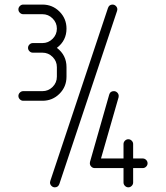

<svg xmlns="http://www.w3.org/2000/svg" viewBox="-20 -802 711 822"><path d="M461.8 -782.4Q470 -782.4 476.2 -776.2Q482.4 -770 482.4 -761.8Q482.4 -758.8 481.2 -755.3L234.1 -14.1Q228.8 0 214.7 0Q206.5 0 200.3 -6.2Q194.1 -12.4 194.1 -20.6Q194.1 -23.5 195.3 -27.1L442.4 -768.2Q447.6 -782.4 461.8 -782.4ZM467.6 -411.8Q475.9 -411.8 482.1 -405.6Q488.2 -399.4 488.2 -391.2Q488.2 -387.1 487.6 -385.3L412.4 -123.5H508.8V-185.3Q508.8 -193.5 515 -199.7Q521.2 -205.9 529.4 -205.9Q537.6 -205.9 543.8 -199.7Q550 -193.5 550 -185.3V-123.5H591.2Q599.4 -123.5 605.6 -117.4Q611.8 -111.2 611.8 -102.9Q611.8 -94.7 605.6 -88.5Q599.4 -82.4 591.2 -82.4H550V-20.6Q550 -12.4 543.8 -6.2Q537.6 0 529.4 0Q521.2 0 515 -6.2Q508.8 -12.4 508.8 -20.6V-82.4H385.3Q377.1 -82.4 370.9 -88.5Q364.7 -94.7 364.7 -102.9Q364.7 -107.1 365.3 -108.8L447.6 -397.1Q451.8 -411.8 467.6 -411.8ZM79.4 -782.4H161.8Q204.7 -782.4 234.7 -752.4Q264.7 -722.4 264.7 -679.4Q264.7 -628.2 223.5 -597.1Q264.7 -565.9 264.7 -514.7V-473.5Q264.7 -430.6 234.7 -400.6Q204.7 -370.6 161.8 -370.6H79.4Q71.2 -370.6 65 -376.8Q58.8 -382.9 58.8 -391.2Q58.8 -399.4 65 -405.6Q71.2 -411.8 79.4 -411.8H161.8Q187.1 -411.8 205.3 -430Q223.5 -448.2 223.5 -473.5V-514.7Q223.5 -540 205.3 -558.2Q187.1 -576.5 161.8 -576.5H120.6Q112.4 -576.5 106.2 -582.6Q100 -588.8 100 -597.1Q100 -605.3 106.2 -611.5Q112.4 -617.6 120.6 -617.6H161.8Q187.1 -617.6 205.3 -635.9Q223.5 -654.1 223.5 -679.4Q223.5 -704.7 205.3 -722.9Q187.1 -741.2 161.8 -741.2H79.4Q71.2 -741.2 65 -747.4Q58.8 -753.5 58.8 -761.8Q58.8 -770 65 -776.2Q71.2 -782.4 79.4 -782.4Z"/></svg>

Font: OpenGost Type B TT
Style: Regular
Weight: 400
Version: Version 0.3